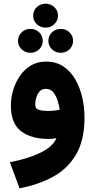

<svg xmlns="http://www.w3.org/2000/svg" viewBox="-20 -748 514 1035"><path d="M158.7 -663.6Q158.7 -690.9 178.2 -709.5Q197.8 -728 225.6 -728Q253.4 -728 272.9 -709.5Q292.5 -690.9 292.5 -663.6Q292.5 -636.7 272.9 -617.9Q253.4 -599.1 225.6 -599.1Q197.8 -599.1 178.2 -617.9Q158.7 -636.7 158.7 -663.6ZM240.7 -527.8Q240.7 -555.2 260.3 -573.7Q279.8 -592.3 307.6 -592.3Q335.4 -592.3 354.7 -573.7Q374 -555.2 374 -527.8Q374 -501 354.7 -482.2Q335.4 -463.4 307.6 -463.4Q279.8 -463.4 260.3 -482.2Q240.7 -501 240.7 -527.8ZM77.1 -527.8Q77.1 -555.2 96.7 -573.7Q116.2 -592.3 144 -592.3Q171.9 -592.3 191.2 -573.7Q210.4 -555.2 210.4 -527.8Q210.4 -501 191.2 -482.2Q171.9 -463.4 144 -463.4Q116.2 -463.4 96.7 -482.2Q77.1 -501 77.1 -527.8ZM435.5 -113.3Q435.5 4.4 392.1 81.3Q348.6 158.2 269.8 202.6Q190.9 247.1 85.4 267.1L33.2 126.5Q130.4 107.9 197.8 75.4Q265.1 43 284.2 -3.4Q261.7 1 241.7 1Q148.4 1 93.5 -40.8Q38.6 -82.5 38.6 -179.7Q38.6 -219.2 50.5 -260.7Q62.5 -302.2 86.2 -337.4Q109.9 -372.6 145.5 -394.3Q181.2 -416 228 -416Q281.7 -416 320.8 -390.4Q359.9 -364.7 385.3 -321Q410.6 -277.3 423.1 -223.6Q435.5 -169.9 435.5 -113.3ZM238.8 -149.9Q259.8 -149.9 276.4 -152.1Q293 -154.3 302.2 -156.2Q299.3 -175.3 291.7 -201.9Q284.2 -228.5 268.8 -248.8Q253.4 -269 227.1 -269Q205.1 -269 192.6 -254.2Q180.2 -239.3 175 -219.7Q169.9 -200.2 169.9 -185.5Q169.9 -161.1 190.4 -155.5Q210.9 -149.9 238.8 -149.9Z"/></svg>

Font: Vazirmatn RD UI FD Black
Style: Regular
Weight: 900
Designer: Saber Rastikerdar
Foundry: Saber Rastikerdar
Version: Version 33.003